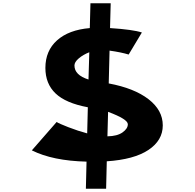

<svg xmlns="http://www.w3.org/2000/svg" viewBox="-20 -980 1192 1176"><path d="M977 -212Q977 -120 889 -61.5Q801 -3 634 8L630 176H506L510 10Q303 5 175 -59L327 -233Q339 -224 398.5 -201Q458 -178 514 -163L518 -323Q383 -348 320.5 -407.5Q258 -467 258 -564Q258 -669 329.5 -733Q401 -797 530 -808L534 -960H658L654 -808Q794 -799 849 -781L768 -646Q722 -660 651 -670L646 -469Q802 -440 889.5 -372.5Q977 -305 977 -212ZM436 -579Q436 -520 522 -493L527 -660Q489 -645 462.5 -622.5Q436 -600 436 -579ZM638 -145Q698 -146 730.5 -169Q763 -192 763 -219Q763 -250 642 -295Z"/></svg>

Font: OpenDyslexic
Style: Bold
Weight: 800
Designer: Abbie Gonzalez
Version: Version 0.920;hotconv 1.0.109;makeotfexe 2.5.65596